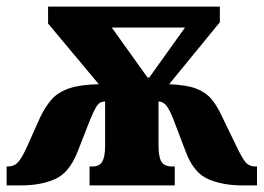

<svg xmlns="http://www.w3.org/2000/svg" viewBox="-20 -557 795 579"><path d="M0 2V-55H4Q23 -55 35 -68.5Q47 -82 63 -118L102 -205Q117 -236 136 -257.5Q155 -279 188.5 -290.5Q222 -302 278 -303L125 -486V-537H643V-490L490 -303Q542 -301 571 -290Q600 -279 617 -259Q634 -239 648 -209L692 -118Q709 -82 720 -68.5Q731 -55 750 -55H755V2H709Q652 2 608.5 -16.5Q565 -35 541 -97L506 -189Q493 -224 482.5 -237.5Q472 -251 458 -251V-120Q458 -83 467 -69Q476 -55 498 -55H507V2H250V-55H260Q279 -55 288 -69Q297 -83 297 -118V-251Q281 -251 272 -237.5Q263 -224 249 -189L213 -97Q188 -35 145 -16.5Q102 2 46 2ZM425 -323H430L538 -474H317Z"/></svg>

Font: Noto Serif ExtraCondensed Black
Style: Regular
Weight: 900
Width: 2
Designer: Monotype Design Team
Foundry: Monotype Imaging Inc.
Version: Version 2.015; ttfautohint (v1.8.4.7-5d5b)